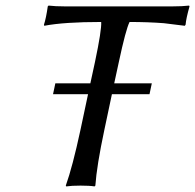

<svg xmlns="http://www.w3.org/2000/svg" viewBox="-20 -668 702 691"><path d="M170.9 -329.1 179.2 -368.2H305.2L321.8 -444.8Q346.2 -560.5 344.2 -588.9Q210.4 -588.9 139.2 -575.2L138.2 -579.1Q146 -603 151.9 -645L154.8 -647.9Q178.7 -645 213.9 -645H600.1Q636.2 -645 660.6 -647.9L662.1 -645Q649.9 -602.1 647.9 -579.1L645 -575.2Q645 -575.2 569.8 -584.5Q512.7 -588.9 446.3 -588.9Q432.6 -561.5 407.7 -444.8L391.1 -368.2H526.4L518.1 -329.1H382.8L355.5 -200.2Q328.1 -71.3 323.2 0L320.3 2.9Q302.7 0 270 0Q237.3 0 218.3 2.9L216.8 0Q241.2 -68.4 269.5 -200.2L296.9 -329.1Z"/></svg>

Font: Linux Biolinum Slanted O
Style: Slanted
Weight: 400
Designer: Philipp H. Poll
Foundry: Philipp H. Poll
Version: Version 1.0.4